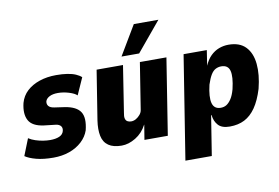

<svg xmlns="http://www.w3.org/2000/svg" viewBox="-92 -915 1822 1254"><g transform="rotate(-10 819.0 -288.5)"><path d="M197 11Q130 11 83 -1.5Q36 -14 10 -32L54 -143Q74 -130 98.5 -122Q123 -114 148 -110Q173 -106 195 -106Q232 -106 256 -116.5Q280 -127 286 -150Q291 -170 281 -182.5Q271 -195 249 -198L171 -207Q95 -217 71.5 -260.5Q48 -304 65 -375Q78 -421 111.5 -452Q145 -483 195 -500Q245 -517 306 -517Q347 -517 379.5 -512Q412 -507 435 -497Q458 -487 472 -474L422 -362Q407 -377 370 -388.5Q333 -400 297 -400Q263 -400 241.5 -389Q220 -378 214 -360Q210 -341 220.5 -328Q231 -315 258 -311L327 -301Q402 -289 428 -249Q454 -209 434 -128Q420 -87 385.5 -55Q351 -23 302.5 -6Q254 11 197 11Z M649 11Q594 11 562 -11Q530 -33 521 -76Q512 -119 521 -179L573 -506H748L700 -198Q695 -174 698.5 -160Q702 -146 712.5 -140Q723 -134 737 -134Q754 -134 769.5 -143Q785 -152 797 -166.5Q809 -181 811 -197L860 -506H1036L956 0H801L817 -98H816Q789 -46 742 -17.5Q695 11 649 11ZM748 -562 864 -757H1027L865 -562Z M1041 180 1150 -507H1304L1288 -403H1287Q1305 -445 1330 -469.5Q1355 -494 1385.5 -505.5Q1416 -517 1449 -517Q1523 -517 1562.5 -475.5Q1602 -434 1609 -362Q1616 -290 1593 -199Q1570 -124 1538 -78Q1506 -32 1464 -10.5Q1422 11 1366 11Q1313 11 1289 -16Q1265 -43 1261 -83L1258 -84L1216 180ZM1329 -120Q1351 -120 1367.5 -130.5Q1384 -141 1399 -163.5Q1414 -186 1425 -226Q1444 -307 1433.5 -346.5Q1423 -386 1378 -386Q1358 -386 1340.5 -377Q1323 -368 1309 -345Q1295 -322 1282 -282Q1263 -202 1274 -161Q1285 -120 1329 -120Z"/></g></svg>

Font: Nunito Sans 7pt Condensed Black
Style: Italic
Weight: 900
Width: 3
Italic angle: -9°
Designer: Vernon Adams
Foundry: Vernon Adams
Version: Version 3.101;gftools[0.9.27]